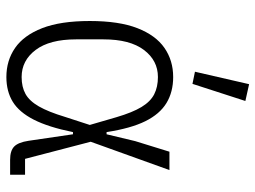

<svg xmlns="http://www.w3.org/2000/svg" viewBox="-122 -686 820 617"><g transform="rotate(90 288.5 -378.0)"><path d="M542 -48V0H494Q465 0 451.5 -13Q438 -26 433 -59L412 -202H405Q389 -123 365 -76Q341 -29 307.5 -8.5Q274 12 228 12Q175 12 134.5 -16Q94 -44 71 -103Q48 -162 48 -256Q48 -350 71 -409Q94 -468 134.5 -496Q175 -524 228 -524Q276 -524 311.5 -502.5Q347 -481 370 -434.5Q393 -388 405 -310H412L434 -402L468 -512H527L436 -259L491 -48ZM228 -37Q260 -37 282.5 -49.5Q305 -62 322.5 -92.5Q340 -123 356 -176L382 -256L357 -342Q342 -393 324.5 -422Q307 -451 283.5 -463Q260 -475 228 -475Q175 -475 141 -430Q107 -385 107 -300V-212Q107 -127 141 -82Q175 -37 228 -37ZM305 -756 250 -586 211 -594 251 -768Z"/></g></svg>

Font: IBM Plex Sans Condensed Light
Style: Regular
Weight: 300
Width: 3
Designer: Mike Abbink, Paul van der Laan, Pieter van Rosmalen
Foundry: Bold Monday
Version: Version 3.201